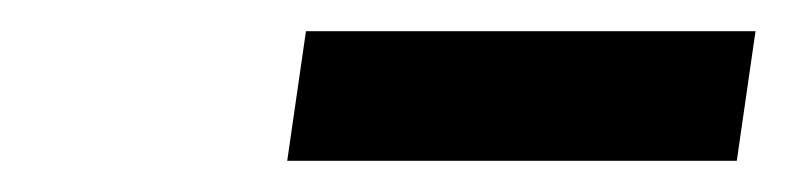

<svg xmlns="http://www.w3.org/2000/svg" viewBox="-20 -763 504 123"><path d="M164 -660 176 -743H464L452 -660Z"/></svg>

Font: Plus Jakarta Sans Medium
Style: Italic
Weight: 500
Italic angle: -8°
Designer: Gumpita Rahayu
Foundry: Tokotype
Version: Version 2.071; ttfautohint (v1.8.4.7-5d5b);gftools[0.9.29]